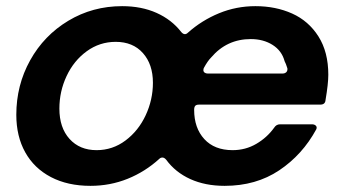

<svg xmlns="http://www.w3.org/2000/svg" viewBox="-20 -593 1119 624"><path d="M33 -220Q33 -316 78 -397Q123 -478 202 -525.5Q281 -573 377 -573Q440 -573 489 -551Q538 -529 569 -489Q575 -482 581 -482Q586 -482 591 -487Q636 -527 692 -550Q748 -573 810 -573Q876 -573 929.5 -549Q983 -525 1015 -474.5Q1047 -424 1047 -350Q1047 -321 1038 -268Q1037 -253 1021 -253H627Q618 -253 614.5 -249Q611 -245 611 -236Q611 -177 644 -141Q677 -105 736 -105Q778 -105 813 -125.5Q848 -146 871 -178Q878 -189 890 -189H994Q1002 -189 1006.5 -184.5Q1011 -180 1008 -173Q963 -90 887.5 -39.5Q812 11 710 11Q647 11 598.5 -11Q550 -33 520 -74Q514 -81 508 -81Q502 -81 498 -77Q452 -35 395 -12Q338 11 274 11Q200 11 145.5 -17.5Q91 -46 62 -98Q33 -150 33 -220ZM898 -354Q906 -354 910.5 -358.5Q915 -363 914 -371Q909 -387 905 -394Q896 -428 866 -447Q836 -466 795 -466Q717 -466 666 -406Q655 -395 643 -373Q641 -370 641 -365Q641 -360 645 -357Q649 -354 655 -354ZM477 -324Q477 -384 444.5 -420.5Q412 -457 356 -457Q304 -457 262 -426.5Q220 -396 196.5 -346Q173 -296 173 -240Q173 -178 206 -141.5Q239 -105 294 -105Q346 -105 388 -136.5Q430 -168 453.5 -218.5Q477 -269 477 -324Z"/></svg>

Font: Open Sauce Two
Style: Bold Italic
Weight: 700
Italic angle: -10°
Designer: Alfredo Marco Pradil
Foundry: Creative Sauce Fz LLC
Version: Version 1.477